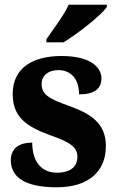

<svg xmlns="http://www.w3.org/2000/svg" viewBox="-20 -786 499 816"><path d="M177 -619V-606H250C312 -644 410 -721 434 -756V-766H272C252 -721 205 -660 177 -619ZM221 10C357 10 430 -58 430 -165C430 -261 368 -302 273 -336C182 -368 157 -387 157 -429C157 -467 187 -488 228 -488C280 -488 316 -452 316 -385C382 -385 411 -409 411 -453C411 -501 363 -548 242 -548C117 -548 34 -496 34 -387C34 -291 88 -249 197 -210C277 -182 309 -161 309 -119C309 -82 284 -52 222 -52C159 -52 117 -95 117 -180C72 -180 26 -163 26 -105C26 -39 77 10 221 10Z"/></svg>

Font: Noto Serif Armenian SemiCondensed
Style: Bold
Weight: 700
Width: 4
Designer: Monotype Design Team
Foundry: Monotype Imaging Inc.
Version: Version 2.008